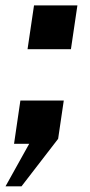

<svg xmlns="http://www.w3.org/2000/svg" viewBox="-28 -522 328 697"><path d="M-8 154.5 78 0H23L46 -157H203.5L183 -18L50 154.5ZM72 -343.5 95.5 -502.5H253L229.5 -343.5Z"/></svg>

Font: Public Sans Thin
Style: Bold Italic
Weight: 700
Italic angle: -8°
Version: Version 2.001